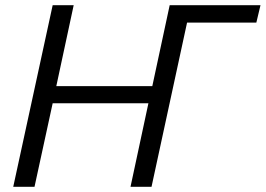

<svg xmlns="http://www.w3.org/2000/svg" viewBox="-20 -720 1024 740"><path d="M31 0 183 -700H264L197 -388H567L634 -700H984L968 -633H701L564 0H483L552 -322H183L113 0Z"/></svg>

Font: Isabella Sans
Style: Italic
Weight: 400
Italic angle: -12°
Designer: Christian Thalmann (Catharsis Fonts), Cristiano Sobral
Foundry: The Isabella Sans Project Authors
Version: Version 2.026; ttfautohint (v1.8.4.7-5d5b-dirty)